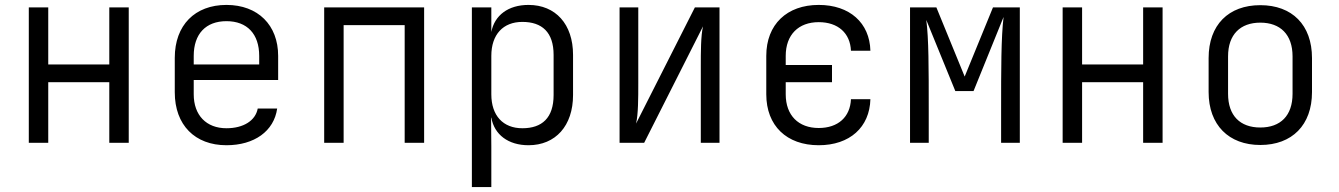

<svg xmlns="http://www.w3.org/2000/svg" viewBox="-20 -580 5440 780"><path d="M97 0H176V-246H424V0H503V-550H424V-318H176V-550H97Z M900 10C1013 10 1093 -47 1106 -139H1027C1018 -90 969 -59 900 -59C818 -59 767 -112 767 -197V-255H1110V-353C1110 -478 1028 -560 900 -560C772 -560 690 -478 690 -345V-205C690 -72 772 10 900 10ZM767 -318V-353C767 -442 816 -494 900 -494C984 -494 1033 -442 1033 -353V-318Z M1297 0H1376V-478H1624V0H1703V-550H1297Z M1897 180H1976V15L1975 -102H1976C1988 -33 2045 10 2127 10C2237 10 2308 -69 2308 -194V-357C2308 -482 2237 -560 2127 -560C2045 -560 1989 -518 1976 -450V-550H1897ZM2102 -59C2024 -59 1976 -110 1976 -197V-353C1976 -440 2024 -491 2102 -491C2182 -491 2229 -449 2229 -357V-194C2229 -101 2182 -59 2102 -59Z M2497 0H2597L2836 -473C2827 -435 2827 -367 2827 -311V0H2903V-550H2803L2564 -78C2573 -116 2573 -183 2573 -240V-550H2497Z M3306 10C3432 10 3513 -63 3516 -177H3437C3434 -105 3385 -60 3306 -60C3224 -60 3172 -111 3172 -197V-246H3360V-316H3172V-353C3172 -439 3224 -490 3306 -490C3385 -490 3434 -445 3437 -374H3516C3513 -487 3432 -560 3306 -560C3177 -560 3093 -481 3093 -353V-197C3093 -69 3176 10 3306 10Z M3677 0H3753V-132C3753 -306 3753 -424 3743 -499L3861 -210H3935L4057 -511C4047 -428 4047 -298 4047 -132V0H4123V-550H4014L3899 -269L3784 -550H3677Z M4297 0H4376V-246H4624V0H4703V-550H4624V-318H4376V-550H4297Z M5100 9C5229 9 5310 -72 5310 -206V-344C5310 -479 5229 -559 5100 -559C4971 -559 4890 -479 4890 -344V-206C4890 -72 4972 9 5100 9ZM5100 -62C5018 -62 4969 -110 4969 -199V-351C4969 -440 5019 -488 5100 -488C5181 -488 5231 -440 5231 -351V-199C5231 -110 5182 -62 5100 -62Z"/></svg>

Font: JetBrains Mono Light
Style: Regular
Weight: 336
Monospace: yes
Designer: Philipp Nurullin, Konstantin Bulenkov
Foundry: JetBrains
Version: Version 2.305